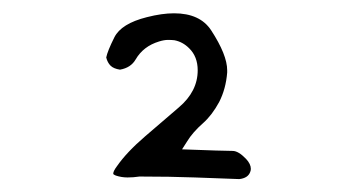

<svg xmlns="http://www.w3.org/2000/svg" viewBox="-20 -764 540 293"><path d="M362.8 -506.3Q362.8 -513.7 355.5 -521.5Q343.8 -533.7 335 -533.7Q322.3 -533.7 257.8 -536.1L265.6 -548.3Q273.9 -562 290 -576.2Q303.7 -588.4 314.5 -608.4Q324.7 -628.4 326.7 -653.3Q326.7 -654.8 326.7 -656.7Q326.7 -680.2 302.2 -717.8Q285.2 -743.7 245.6 -743.7Q227.1 -743.7 204.1 -737.8Q165 -728 154.5 -707Q144 -686 142.1 -676.3Q144 -668.5 148.7 -663.8Q153.3 -659.2 163.1 -657.7Q179.7 -660.6 187 -673.3Q198.7 -693.4 222.7 -700.7Q230.5 -703.1 236.3 -703.1Q242.2 -703.1 246.1 -702.6Q258.8 -700.2 268.6 -690.4Q281.7 -677.7 281.7 -656.7Q281.7 -624.5 252.9 -600.1Q230 -580.6 201.2 -555.7Q173.3 -531.7 158.7 -510.7Q152.8 -502.9 152.8 -499Q152.8 -497.6 156.7 -496.1Q165.5 -493.2 174.6 -493.2Q183.6 -493.2 192.9 -494.6H193.4Q239.3 -494.6 277.3 -493.2Q315.4 -491.7 345.2 -490.7Q358.4 -492.2 361.8 -501.5Q362.8 -503.9 362.8 -506.3Z"/></svg>

Font: NaikaiFont
Style: Light
Weight: 300
Version: Version 1.89